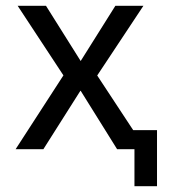

<svg xmlns="http://www.w3.org/2000/svg" viewBox="-20 -516 593 664"><path d="M445 128V0H413V-66H523V128ZM34 0 214 -278 216 -230 41 -496H139L259 -305L379 -496H476L301 -232L303 -275L484 0H385L259 -202H258L130 0Z"/></svg>

Font: Nunito Sans 7pt SemiCondensed
Style: Regular
Weight: 400
Width: 4
Designer: Vernon Adams
Foundry: Vernon Adams
Version: Version 3.101;gftools[0.9.27]